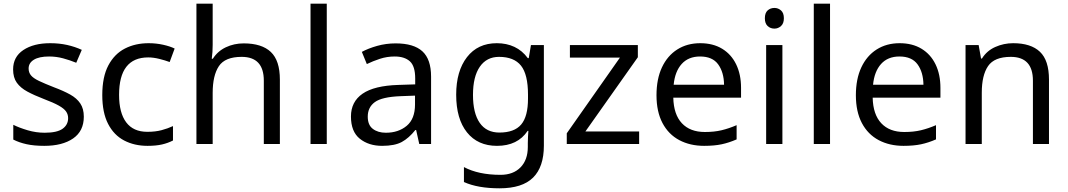

<svg xmlns="http://www.w3.org/2000/svg" viewBox="-20 -780 5783 1040"><path d="M434 -148Q434 -70 376 -30Q318 10 220 10Q164 10 123.5 1Q83 -8 52 -24V-104Q84 -88 129.5 -74.5Q175 -61 222 -61Q289 -61 319 -82.5Q349 -104 349 -140Q349 -160 338 -176Q327 -192 298.5 -208Q270 -224 217 -244Q165 -264 128 -284Q91 -304 71 -332Q51 -360 51 -404Q51 -472 106.5 -509Q162 -546 252 -546Q301 -546 343.5 -536.5Q386 -527 423 -510L393 -440Q359 -454 322 -464Q285 -474 246 -474Q192 -474 163.5 -456.5Q135 -439 135 -409Q135 -387 148 -371.5Q161 -356 191.5 -341.5Q222 -327 273 -307Q324 -288 360 -268Q396 -248 415 -219.5Q434 -191 434 -148Z M779 10Q708 10 652.5 -19Q597 -48 565.5 -109Q534 -170 534 -265Q534 -364 567 -426Q600 -488 656.5 -517Q713 -546 785 -546Q826 -546 864 -537.5Q902 -529 926 -517L899 -444Q875 -453 843 -461Q811 -469 783 -469Q625 -469 625 -266Q625 -169 663.5 -117.5Q702 -66 778 -66Q822 -66 855.5 -75Q889 -84 917 -97V-19Q890 -5 857.5 2.5Q825 10 779 10Z M1132 -537Q1132 -497 1127 -462H1133Q1159 -503 1203.5 -524Q1248 -545 1300 -545Q1398 -545 1447 -498.5Q1496 -452 1496 -349V0H1409V-343Q1409 -472 1289 -472Q1199 -472 1165.5 -421.5Q1132 -371 1132 -277V0H1044V-760H1132Z M1750 0H1662V-760H1750Z M2123 -545Q2221 -545 2268 -502Q2315 -459 2315 -365V0H2251L2234 -76H2230Q2195 -32 2156.5 -11Q2118 10 2050 10Q1977 10 1929 -28.5Q1881 -67 1881 -149Q1881 -229 1944 -272.5Q2007 -316 2138 -320L2229 -323V-355Q2229 -422 2200 -448Q2171 -474 2118 -474Q2076 -474 2038 -461.5Q2000 -449 1967 -433L1940 -499Q1975 -518 2023 -531.5Q2071 -545 2123 -545ZM2149 -259Q2049 -255 2010.5 -227Q1972 -199 1972 -148Q1972 -103 1999.5 -82Q2027 -61 2070 -61Q2138 -61 2183 -98.5Q2228 -136 2228 -214V-262Z M2671 -546Q2724 -546 2766.5 -526Q2809 -506 2839 -465H2844L2856 -536H2926V9Q2926 124 2867.5 182Q2809 240 2686 240Q2568 240 2493 206V125Q2572 167 2691 167Q2760 167 2799.5 126.5Q2839 86 2839 16V-5Q2839 -17 2840 -39.5Q2841 -62 2842 -71H2838Q2784 10 2672 10Q2568 10 2509.5 -63Q2451 -136 2451 -267Q2451 -395 2509.5 -470.5Q2568 -546 2671 -546ZM2683 -472Q2616 -472 2579 -418.5Q2542 -365 2542 -266Q2542 -167 2578.5 -114.5Q2615 -62 2685 -62Q2766 -62 2803 -105.5Q2840 -149 2840 -246V-267Q2840 -377 2802 -424.5Q2764 -472 2683 -472Z M3442 0H3050V-58L3338 -468H3067V-536H3435V-470L3151 -68H3442Z M3773 -546Q3842 -546 3891.5 -516Q3941 -486 3967.5 -431.5Q3994 -377 3994 -304V-251H3627Q3629 -160 3673.5 -112.5Q3718 -65 3798 -65Q3849 -65 3888.5 -74.5Q3928 -84 3970 -102V-25Q3929 -7 3889 1.5Q3849 10 3794 10Q3718 10 3659.5 -21Q3601 -52 3568.5 -113.5Q3536 -175 3536 -264Q3536 -352 3565.5 -415Q3595 -478 3648.5 -512Q3702 -546 3773 -546ZM3772 -474Q3709 -474 3672.5 -433.5Q3636 -393 3629 -321H3902Q3901 -389 3870 -431.5Q3839 -474 3772 -474Z M4175 -737Q4195 -737 4210.5 -723.5Q4226 -710 4226 -681Q4226 -653 4210.5 -639Q4195 -625 4175 -625Q4153 -625 4138 -639Q4123 -653 4123 -681Q4123 -710 4138 -723.5Q4153 -737 4175 -737ZM4218 -536V0H4130V-536Z M4476 0H4388V-760H4476Z M4853 -546Q4922 -546 4971.5 -516Q5021 -486 5047.5 -431.5Q5074 -377 5074 -304V-251H4707Q4709 -160 4753.5 -112.5Q4798 -65 4878 -65Q4929 -65 4968.5 -74.5Q5008 -84 5050 -102V-25Q5009 -7 4969 1.5Q4929 10 4874 10Q4798 10 4739.5 -21Q4681 -52 4648.5 -113.5Q4616 -175 4616 -264Q4616 -352 4645.5 -415Q4675 -478 4728.5 -512Q4782 -546 4853 -546ZM4852 -474Q4789 -474 4752.5 -433.5Q4716 -393 4709 -321H4982Q4981 -389 4950 -431.5Q4919 -474 4852 -474Z M5468 -546Q5564 -546 5613 -499.5Q5662 -453 5662 -349V0H5575V-343Q5575 -472 5455 -472Q5366 -472 5332 -422Q5298 -372 5298 -278V0H5210V-536H5281L5294 -463H5299Q5325 -505 5371 -525.5Q5417 -546 5468 -546Z"/></svg>

Font: Noto Sans Ogham
Style: Regular
Weight: 400
Designer: Monotype Design Team
Foundry: Monotype Imaging Inc.
Version: Version 2.001; ttfautohint (v1.8.4.7-5d5b)